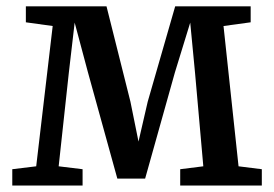

<svg xmlns="http://www.w3.org/2000/svg" viewBox="-20 -574 848 594"><path d="M18 0V-50.5L92 -59.5L143 -493.5L60 -505V-554.5H309.5L383.5 -259.5L408.5 -136L437 -259.5L522 -554.5H755.5V-505L671.5 -493.5L718 -59.5L790 -50.5V0H537.5V-50.5L609 -59.5L583.5 -347.5L568.5 -504L521 -349.5L429 -21.5H343L252 -350.5L211 -504L193 -349.5L161.5 -59.5L235.5 -50.5V0Z"/></svg>

Font: Merriweather 20pt Medium
Style: Regular
Weight: 500
Version: Version 2.100